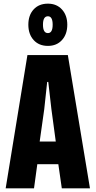

<svg xmlns="http://www.w3.org/2000/svg" viewBox="-20 -1030 524 1050"><path d="M242 -779Q193 -779 164 -811Q135 -843 135 -895Q135 -947 164 -978.5Q193 -1010 242 -1010Q290 -1010 319 -978Q348 -946 348 -895Q348 -843 319 -811Q290 -779 242 -779ZM242 -849Q268 -849 268 -895Q268 -941 242 -941Q215 -941 215 -895Q215 -849 242 -849ZM11 0 130 -729H351L472 0H318L299 -132H184L166 0ZM197 -256H285L261 -434L244 -582H238L222 -433Z"/></svg>

Font: Mona Sans Condensed ExtraBold
Style: Regular
Weight: 800
Width: 3
Designer: Deni Anggara
Foundry: GitHub
Version: Version 1.001;gftools[0.9.33]